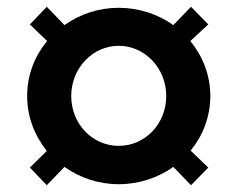

<svg xmlns="http://www.w3.org/2000/svg" viewBox="-20 -639 700 566"><path d="M543 -619 491 -565C446 -597 390 -616 330 -616C270 -616 215 -597 170 -565L118 -619L68 -567L119 -518C82 -474 60 -417 60 -356C60 -295 82 -239 118 -194L68 -145L118 -93L170 -147C215 -115 270 -96 330 -96C390 -96 446 -115 491 -147L543 -93L594 -145L542 -195C578 -239 600 -295 600 -356C600 -417 578 -473 541 -518L594 -567ZM330 -209C253 -209 190 -273 190 -356C190 -438 253 -504 330 -504C407 -504 470 -438 470 -356C470 -273 407 -209 330 -209Z"/></svg>

Font: Goli SemiBold
Style: Regular
Weight: 600
Designer: jaikishan Patel
Foundry: MagicType
Version: Version 1.000;Glyphs 3.2 (3242)